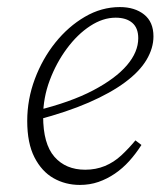

<svg xmlns="http://www.w3.org/2000/svg" viewBox="-20 -510 457 543"><path d="M206 13Q165 13 131.5 -6Q98 -25 77.5 -65Q57 -105 57 -168Q57 -229 78.5 -286.5Q100 -344 136.5 -389.5Q173 -435 220 -462.5Q267 -490 319 -490Q361 -490 387.5 -469Q414 -448 414 -407Q414 -374 394.5 -341Q375 -308 334 -277.5Q293 -247 231 -220Q169 -193 85 -171L82 -197Q180 -221 243.5 -254.5Q307 -288 339 -325.5Q371 -363 371 -402Q371 -431 354 -445.5Q337 -460 307 -460Q271 -460 235 -436.5Q199 -413 169 -372.5Q139 -332 120.5 -282.5Q102 -233 102 -181Q102 -103 134 -66.5Q166 -30 221 -30Q251 -30 276.5 -40.5Q302 -51 323 -70.5Q344 -90 363 -113L380 -100Q364 -75 345.5 -54.5Q327 -34 305 -19Q283 -4 258.5 4.5Q234 13 206 13Z"/></svg>

Font: Source Serif 4 18pt Light
Style: Italic
Weight: 300
Italic angle: -12°
Designer: Frank Grießhammer
Foundry: Adobe Systems Incorporated
Version: Version 4.004;hotconv 1.0.116;makeotfexe 2.5.65601